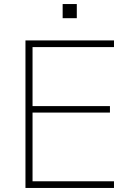

<svg xmlns="http://www.w3.org/2000/svg" viewBox="-20 -930 665 950"><path d="M106 0V-730H544V-697H141V-405H524V-373H141V-33H544V0ZM290 -840V-910H360V-840Z"/></svg>

Font: M PLUS 1 ExtraLight
Style: Regular
Weight: 250
Version: Version 1.001